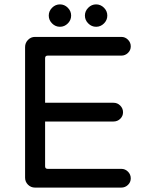

<svg xmlns="http://www.w3.org/2000/svg" viewBox="-20 -850 663 871"><path d="M93.8 -43.9V-636.7Q93.8 -655.3 106.9 -668.9Q120.1 -682.6 138.7 -682.6H530.3Q547.9 -682.6 560.5 -669.9Q573.2 -657.2 573.2 -639.6Q573.2 -622.1 560.5 -609.9Q547.9 -597.7 530.3 -597.7H196.3Q184.6 -597.7 184.6 -585.9V-383.8H495.1Q512.7 -383.8 525.4 -371.1Q538.1 -358.4 538.1 -340.8Q538.1 -323.2 525.4 -311Q512.7 -298.8 495.1 -298.8H184.6V-95.7Q184.6 -84 196.3 -84H530.3Q547.9 -84 560.5 -71.3Q573.2 -58.6 573.2 -41Q573.2 -23.4 560.5 -11.2Q547.9 1 530.3 1H138.7Q120.1 1 106.9 -12.2Q93.8 -25.4 93.8 -43.9ZM201.2 -779.3Q201.2 -799.8 216.3 -814.9Q231.4 -830.1 252 -830.1Q272.5 -830.1 287.6 -814.9Q302.7 -799.8 302.7 -779.3Q302.7 -758.8 287.6 -743.7Q272.5 -728.5 252 -728.5Q231.4 -728.5 216.3 -743.7Q201.2 -758.8 201.2 -779.3ZM365.2 -779.3Q365.2 -799.8 380.4 -814.9Q395.5 -830.1 416 -830.1Q436.5 -830.1 451.7 -814.9Q466.8 -799.8 466.8 -779.3Q466.8 -758.8 451.7 -743.7Q436.5 -728.5 416 -728.5Q395.5 -728.5 380.4 -743.7Q365.2 -758.8 365.2 -779.3Z"/></svg>

Font: jf-openhuninn-2.1
Style: Regular
Weight: 400
Designer: [Kosugi Maru]
Designed by MOTOYA      

[Varela Round]
Joe Prince (Latin component); Avraham Cornfeld (Hebrew component)
Foundry: justfont Co., Ltd.
Version: 2.1